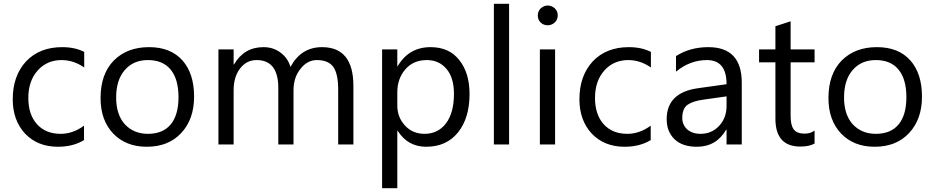

<svg xmlns="http://www.w3.org/2000/svg" viewBox="-20 -760 4917 1010"><path d="M422 -23Q364 12 285 12Q178 12 112 -57Q47 -127 47 -238Q47 -361 117 -437Q188 -512 307 -512Q374 -512 423 -487V-405Q367 -444 304 -444Q227 -444 178 -389Q129 -334 129 -245Q129 -157 175 -106Q221 -56 299 -56Q364 -56 422 -99Z M752 12Q642 12 575 -58Q509 -128 509 -244Q509 -370 578 -441Q648 -512 764 -512Q877 -512 939 -443Q1001 -374 1001 -252Q1001 -132 933 -60Q866 12 752 12ZM758 -444Q681 -444 636 -391Q591 -339 591 -247Q591 -158 636 -107Q683 -56 758 -56Q837 -56 878 -105.5Q919 -155 919 -249Q919 -343 878 -393.5Q837 -444 758 -444Z M1839 0H1759V-287Q1759 -371 1734 -407Q1708 -444 1647 -444Q1596 -444 1560 -397Q1524 -352 1524 -285V0H1444V-297Q1444 -444 1330 -444Q1277 -444 1243 -400Q1209 -356 1209 -285V0H1129V-500H1209V-421H1211Q1264 -512 1366 -512Q1418 -512 1456 -483Q1494 -455 1508 -408Q1564 -512 1674 -512Q1839 -512 1839 -308Z M2072 -72H2070V230H1990V-500H2070V-412H2072Q2131 -512 2245 -512Q2343 -512 2396 -444Q2450 -377 2450 -265Q2450 -139 2389 -63Q2328 12 2222 12Q2125 12 2072 -72ZM2070 -274V-204Q2070 -143 2111 -99Q2151 -56 2213 -56Q2284 -56 2326 -111Q2368 -167 2368 -266Q2368 -351 2329 -397Q2290 -444 2225 -444Q2155 -444 2113 -396Q2070 -347 2070 -274Z M2658 0H2578V-740H2658Z M2861 -627Q2851 -627 2841.5 -630.5Q2832 -634 2824.5 -641Q2817 -648 2813 -657.5Q2809 -667 2809 -679Q2809 -690 2813 -699.5Q2817 -709 2824.5 -716Q2832 -723 2841.5 -727Q2851 -731 2861 -731Q2872 -731 2881.5 -727Q2891 -723 2898.5 -716Q2906 -709 2910 -699.5Q2914 -690 2914 -679Q2914 -668 2910 -658.5Q2906 -649 2898.5 -642Q2891 -635 2881.5 -631Q2872 -627 2861 -627ZM2900 0H2820V-500H2900Z M3403 -23Q3345 12 3266 12Q3159 12 3093 -57Q3028 -127 3028 -238Q3028 -361 3098 -437Q3169 -512 3288 -512Q3355 -512 3404 -487V-405Q3348 -444 3285 -444Q3208 -444 3159 -389Q3110 -334 3110 -245Q3110 -157 3156 -106Q3202 -56 3280 -56Q3345 -56 3403 -99Z M3882 0H3802V-78H3800Q3748 12 3646 12Q3570 12 3529 -27Q3487 -67 3487 -133Q3487 -273 3652 -296L3802 -317Q3802 -444 3699 -444Q3610 -444 3536 -383V-465Q3610 -512 3706 -512Q3882 -512 3882 -325ZM3802 -253 3681 -236Q3627 -229 3597 -209Q3569 -189 3569 -139Q3569 -121 3576 -105.5Q3583 -90 3595.5 -79Q3608 -68 3625.5 -62Q3643 -56 3665 -56Q3724 -56 3763 -98Q3802 -140 3802 -203Z M4265 -5Q4237 11 4190 11Q4059 11 4059 -136V-432H3973V-500H4059V-622L4139 -648V-500H4265V-432H4139V-150Q4139 -100 4156 -78.5Q4173 -57 4213 -57Q4243 -57 4265 -73Z M4581 12Q4471 12 4404 -58Q4338 -128 4338 -244Q4338 -370 4407 -441Q4477 -512 4593 -512Q4706 -512 4768 -443Q4830 -374 4830 -252Q4830 -132 4762 -60Q4695 12 4581 12ZM4587 -444Q4510 -444 4465 -391Q4420 -339 4420 -247Q4420 -158 4465 -107Q4512 -56 4587 -56Q4666 -56 4707 -105.5Q4748 -155 4748 -249Q4748 -343 4707 -393.5Q4666 -444 4587 -444Z"/></svg>

Font: A Tai Tham KH New
Style: Regular
Weight: 400
Designer: Sangdang Kengtung
Foundry: Sangdang Kengtung
Version: Version 1.002